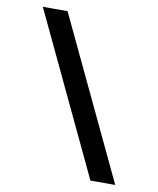

<svg xmlns="http://www.w3.org/2000/svg" viewBox="-81 -772 687 836"><g transform="rotate(10 263.0 -354.5)"><path d="M149.9 -709.1H40.5L376 0H485.7Z"/></g></svg>

Font: Estedad-FD VF
Style: Regular
Weight: 100
Designer: Amin Abedi
Version: Version 7.3